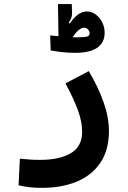

<svg xmlns="http://www.w3.org/2000/svg" viewBox="-20 -678 626 938"><path d="M186.5 239.7Q147.5 239.7 122.8 236.6Q98.1 233.4 70.8 227.1L77.1 97.2Q105 99.6 124.5 101.3Q144 103 176.8 103Q270.5 103 325.9 70.6Q381.3 38.1 381.3 -34.2Q381.3 -83.5 360.6 -139.9Q339.8 -196.3 299.8 -270.5L413.6 -330.6Q460.4 -252 486.3 -178Q512.2 -104 512.2 -38.1Q512.2 55.2 470.5 116.9Q428.7 178.7 355.2 209.2Q281.7 239.7 186.5 239.7ZM346.2 -419.9Q312.5 -419.9 281.5 -423.6Q250.5 -427.2 227.5 -431.6L225.1 -504.9Q238.3 -503.9 262.5 -501.5Q286.6 -499 311.3 -497.3Q335.9 -495.6 350.6 -495.6Q391.6 -495.6 404.8 -499.3Q418 -502.9 418 -515.6Q418 -524.9 410.4 -533.7Q402.8 -542.5 390.1 -542.5Q376.5 -542.5 359.1 -526.6Q341.8 -510.7 315.9 -464.4L268.1 -473.1Q298.3 -536.1 332.8 -579.1Q367.2 -622.1 404.8 -622.1Q427.2 -622.1 446.8 -607.9Q466.3 -593.8 478.8 -570.1Q491.2 -546.4 491.2 -518.1Q491.2 -469.7 455.1 -444.8Q418.9 -419.9 346.2 -419.9ZM266.1 -475.6 263.2 -658.2H330.6L332 -617.2Q332.5 -602.5 328.4 -591.3Q324.2 -580.1 315.9 -566.4L329.6 -557.1L331.1 -500.5Z"/></svg>

Font: Cascadia Mono
Style: Regular
Weight: 400
Monospace: yes
Designer: Aaron Bell
Foundry: Saja Typeworks
Version: Version 2404.023